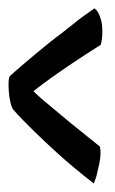

<svg xmlns="http://www.w3.org/2000/svg" viewBox="-20 -510 274 457"><path d="M218.8 -467.8Q221.7 -460 222.7 -451.2Q223.6 -442.4 223.6 -433.6Q223.6 -425.8 222.7 -418Q221.7 -410.2 219.7 -403.3Q182.6 -379.9 152.8 -359.9Q123 -339.8 102.5 -325.2Q78.1 -307.6 59.6 -293Q76.2 -276.4 100.6 -256.8Q121.1 -239.3 150.4 -215.3Q179.7 -191.4 217.8 -161.1Q219.7 -153.3 219.2 -143.1Q218.8 -132.8 216.8 -123Q214.8 -112.3 211.9 -100.6Q210 -91.8 208 -85.9Q206.1 -81.1 204.6 -76.7Q203.1 -72.3 202.1 -74.2Q154.3 -111.3 118.7 -143.6Q83 -175.8 59.6 -199.2Q31.2 -226.6 11.7 -249Q7.8 -253.9 4.9 -266.1Q2 -278.3 1 -291.5Q0 -304.7 0.5 -315.9Q1 -327.1 4.9 -330.1Q17.6 -341.8 33.2 -355Q48.8 -368.2 64.9 -381.8Q81.1 -395.5 97.7 -408.7Q114.3 -421.9 128.9 -432.6Q143.6 -444.3 157.2 -455.1Q168.9 -464.8 182.1 -474.1Q195.3 -483.4 205.1 -490.2Q210 -486.3 213.4 -480.5Q216.8 -474.6 218.8 -467.8Z"/></svg>

Font: BKP Parklife Text
Style: Regular
Weight: 400
Designer: Font Diner, Inc.; LA MECHKY PLUS GmbH
Foundry: Font Diner, Inc.; LA MECHKY PLUS GmbH
Version: Version 1.007